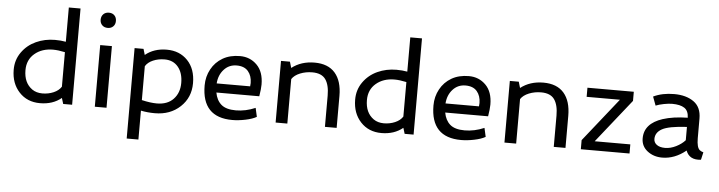

<svg xmlns="http://www.w3.org/2000/svg" viewBox="-54 -1024 5677 1515"><g transform="rotate(5 2784.5 -267.0)"><path d="M139.2 -240.2Q139.2 -139.6 206.5 -91.8Q240.2 -68.4 287.6 -68.4Q335 -68.4 376 -85.9Q417 -103.5 437 -134.8V-408.2Q383.3 -419.9 342.3 -419.9Q254.4 -419.9 196.8 -371.1Q139.2 -322.3 139.2 -240.2ZM46.4 -234.4Q45.9 -312.5 88.9 -373.5Q131.8 -434.6 201.2 -466.3Q270.5 -498 351.1 -498Q398.9 -498 437 -490.7V-762.2H529.8V0H459L444.8 -46.4Q377 9.8 275.4 9.8Q173.8 9.8 110.4 -58.6Q46.9 -127 46.4 -234.4Z M709.5 0V-488.3H802.2V0ZM712.4 -645Q695.8 -661.1 695.3 -688.5Q695.8 -715.8 712.4 -732.4Q729 -749 756.3 -749Q783.7 -749 799.8 -732.4Q816.4 -715.8 816.4 -688.5Q816.4 -661.1 799.8 -645Q783.7 -628.4 756.3 -628.4Q729 -628.4 712.4 -645Z M1193.8 -68.4Q1278.8 -68.4 1325.7 -118.2Q1372.6 -168 1372.6 -246.1Q1372.6 -325.2 1333.5 -372.6Q1294.4 -419.9 1226.6 -419.9Q1176.3 -419.9 1135.3 -402.3Q1094.2 -384.8 1074.7 -353V-84.5Q1143.6 -68.4 1193.8 -68.4ZM1074.7 228H981.9V-488.3H1052.7L1066.4 -441.4Q1135.3 -498 1236.8 -498Q1338.4 -498 1401.9 -431.6Q1465.3 -365.2 1465.3 -252.4Q1465.3 -138.7 1386.2 -64.5Q1307.1 9.8 1185.1 9.8Q1127.4 9.8 1074.7 -1Z M1918.5 -293.5Q1918 -350.6 1887.7 -386.2Q1857.4 -421.9 1796.9 -421.9Q1736.3 -421.9 1696.3 -377.9Q1656.2 -334 1651.4 -267.1H1916.5Q1918.5 -288.6 1918.5 -293.5ZM1798.8 9.8Q1558.1 9.8 1558.1 -243.2Q1558.1 -313.5 1590.3 -372.1Q1622.1 -430.7 1679.7 -464.4Q1737.3 -498 1816.9 -498Q1896.5 -498 1950.7 -443.8Q2004.9 -389.6 2004.9 -288.6Q2004.9 -254.9 1995.1 -195.3H1655.3Q1666 -134.8 1704.1 -101.6Q1742.2 -68.4 1819.8 -68.4Q1897.5 -68.4 1974.6 -101.6L1990.2 -31.7Q1957 -12.7 1901.9 -1.5Q1846.7 9.8 1798.8 9.8Z M2625 -253.4V0H2532.2V-247.6Q2532.2 -332 2501 -376Q2469.7 -419.9 2396 -419.9Q2344.7 -419.9 2299.8 -401.9Q2254.9 -383.8 2234.4 -352.5V0H2141.6V-488.3H2212.4L2226.6 -439.9Q2300.8 -498 2407.7 -498Q2514.6 -498 2569.8 -434.6Q2625 -371.1 2625 -253.4Z M2843.8 -240.2Q2843.8 -139.6 2911.1 -91.8Q2944.8 -68.4 2992.2 -68.4Q3039.6 -68.4 3080.6 -85.9Q3121.6 -103.5 3141.6 -134.8V-408.2Q3087.9 -419.9 3046.9 -419.9Q2959 -419.9 2901.4 -371.1Q2843.8 -322.3 2843.8 -240.2ZM2751 -234.4Q2750.5 -312.5 2793.5 -373.5Q2836.4 -434.6 2905.8 -466.3Q2975.1 -498 3055.7 -498Q3103.5 -498 3141.6 -490.7V-762.2H3234.4V0H3163.6L3149.4 -46.4Q3081.5 9.8 2980 9.8Q2878.4 9.8 2814.9 -58.6Q2751.5 -127 2751 -234.4Z M3731 -293.5Q3730.5 -350.6 3700.2 -386.2Q3669.9 -421.9 3609.4 -421.9Q3548.8 -421.9 3508.8 -377.9Q3468.8 -334 3463.9 -267.1H3729Q3731 -288.6 3731 -293.5ZM3611.3 9.8Q3370.6 9.8 3370.6 -243.2Q3370.6 -313.5 3402.8 -372.1Q3434.6 -430.7 3492.2 -464.4Q3549.8 -498 3629.4 -498Q3709 -498 3763.2 -443.8Q3817.4 -389.6 3817.4 -288.6Q3817.4 -254.9 3807.6 -195.3H3467.8Q3478.5 -134.8 3516.6 -101.6Q3554.7 -68.4 3632.3 -68.4Q3710 -68.4 3787.1 -101.6L3802.7 -31.7Q3769.5 -12.7 3714.4 -1.5Q3659.2 9.8 3611.3 9.8Z M4437.5 -253.4V0H4344.7V-247.6Q4344.7 -332 4313.5 -376Q4282.2 -419.9 4208.5 -419.9Q4157.2 -419.9 4112.3 -401.9Q4067.4 -383.8 4046.9 -352.5V0H3954.1V-488.3H4024.9L4039.1 -439.9Q4113.3 -498 4220.2 -498Q4327.1 -498 4382.3 -434.6Q4437.5 -371.1 4437.5 -253.4Z M4559.1 0V-72.3L4832.5 -416H4568.8V-488.3H4936V-416L4662.6 -72.3H4944.8V0Z M5130.4 -131.8Q5130.4 -103.5 5154.3 -85.9Q5178.2 -68.4 5220.2 -68.4Q5262.2 -68.4 5306.6 -90.3Q5350.6 -112.3 5377.9 -143.1V-248.5Q5234.9 -240.7 5182.6 -211.9Q5130.4 -183.1 5130.4 -131.8ZM5090.8 -463.9Q5161.1 -498 5255.9 -498Q5350.6 -498 5410.6 -455.6Q5470.7 -413.1 5470.7 -322.8V-167Q5470.7 -93.3 5495.6 -73.7Q5506.8 -64.9 5524.4 -60.1L5510.7 0Q5419.4 11.2 5391.6 -62.5Q5302.7 9.8 5203.6 9.8Q5135.3 9.8 5086.4 -28.3Q5037.6 -66.4 5037.6 -128.4Q5037.6 -246.1 5181.2 -293Q5262.7 -319.3 5377.9 -321.3Q5376.5 -376 5343.3 -397.9Q5310.1 -419.9 5246.1 -419.9Q5219.2 -419.9 5181.2 -412.6Q5143.1 -405.3 5116.7 -394.5Z"/></g></svg>

Font: Spinnaker
Style: Regular
Weight: 400
Designer: Elena Albertoni
Foundry: Elena Albertoni
Version: Version 1.001